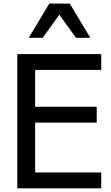

<svg xmlns="http://www.w3.org/2000/svg" viewBox="-20 -1020 601 1040"><path d="M357.9 -1000.5H247.1L135.7 -815.4H211.4L301.3 -940.4L391.6 -815.4H469.2ZM528.3 0V-85.9H170.4V-356H503.9V-441.9H170.4V-641.1H528.3V-727.1H73.7V0Z"/></svg>

Font: SG Kara SemiBold
Style: Regular
Weight: 400
Designer: Damoon Khanjanzadeh
Version: Version 1.000